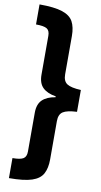

<svg xmlns="http://www.w3.org/2000/svg" viewBox="-121 -844 668 1265"><g transform="rotate(10 213.0 -212.0)"><path d="M36 -793Q136 -793 189 -775.5Q242 -758 262 -721Q282 -684 282 -625V-368Q282 -323 309 -305.5Q336 -288 402 -285V-139Q336 -136 309 -118.5Q282 -101 282 -56V201Q282 259 262 296.5Q242 334 189 351.5Q136 369 36 369V235Q89 235 109 222Q129 209 129 175V-85Q129 -142 159 -171Q189 -200 246 -209V-215Q189 -224 159 -253Q129 -282 129 -339V-599Q129 -634 109 -646.5Q89 -659 36 -659Z"/></g></svg>

Font: Noto Sans Kannada ExtraCondensed Black
Style: Regular
Weight: 900
Width: 2
Designer: Jelle Bosma - Monotype Design Team
Foundry: Monotype Imaging Inc.
Version: Version 2.005; ttfautohint (v1.8.4.7-5d5b)